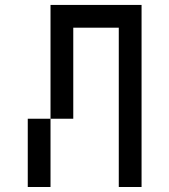

<svg xmlns="http://www.w3.org/2000/svg" viewBox="-20 -747 676 767"><path d="M90.9 -272.7V0H181.8V-272.7ZM181.8 -727.3V-272.7H272.7V-636.4H454.5V0H545.5V-727.3Z"/></svg>

Font: Departure Mono
Style: Regular
Weight: 400
Monospace: yes
Designer: Helena Zhang
Version: Version 1.500;Glyphs 3.3.1 (3343)